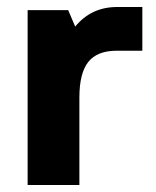

<svg xmlns="http://www.w3.org/2000/svg" viewBox="-20 -530 447 549"><path d="M315 -385H314Q258 -385 232.5 -353Q207 -321 207 -251V-1H59V-501H175L195 -454Q241 -510 315 -510H387V-385Z"/></svg>

Font: Fivo Sans
Style: Regular
Weight: 700
Designer: Alexander Slobzheninov
Foundry: Alexander Slobzheninov
Version: 1.0